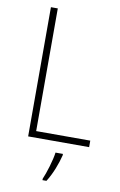

<svg xmlns="http://www.w3.org/2000/svg" viewBox="-101 -769 652 1045"><g transform="rotate(10 225.0 -246.5)"><path d="M93 0H430V-36H131V-714H93ZM296 69V61H255C250 103 226 180 211 213V221H233C262 176 284 117 296 69Z"/></g></svg>

Font: Noto Sans Lao UI SemCond ExtLt
Style: Regular
Weight: 200
Width: 4
Designer: Monotype Design Team
Foundry: Monotype Imaging Inc.
Version: Version 2.000